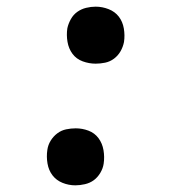

<svg xmlns="http://www.w3.org/2000/svg" viewBox="-20 -548 540 576"><path d="M206 8Q186 8 167.5 0.5Q149 -7 137.5 -22Q126 -37 122.5 -57.5Q119 -78 122 -98Q124 -113 132 -126Q140 -139 152 -148Q164 -157 178.5 -160Q193 -163 207 -163Q227 -163 245.5 -156Q264 -149 275.5 -133.5Q287 -118 290.5 -97.5Q294 -77 291 -57Q289 -43 281 -29.5Q273 -16 261.5 -7.5Q250 1 235 4.5Q220 8 206 8ZM267 -357Q247 -357 228 -364Q209 -371 197.5 -386.5Q186 -402 182.5 -422.5Q179 -443 182 -463Q185 -477 192.5 -490.5Q200 -504 212 -512.5Q224 -521 238.5 -524.5Q253 -528 267 -528Q287 -528 306 -520.5Q325 -513 336.5 -498Q348 -483 351.5 -462.5Q355 -442 352 -422Q349 -407 341.5 -394Q334 -381 322 -372Q310 -363 295.5 -360Q281 -357 267 -357Z"/></svg>

Font: Iosevka Aile Medium Oblique
Style: Regular
Weight: 500
Italic angle: -9°
Designer: Belleve Invis
Foundry: Belleve Invis
Version: Version 31.1.0; ttfautohint (v1.8.4)